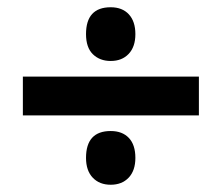

<svg xmlns="http://www.w3.org/2000/svg" viewBox="-20 -596 612 529"><path d="M217 -502Q217 -576 285 -576Q317 -576 335 -556.5Q353 -537 353 -502Q353 -467 334.5 -447.5Q316 -428 285 -428Q255 -428 236 -446.5Q217 -465 217 -502ZM43 -278V-385H528V-278ZM217 -161Q217 -235 285 -235Q317 -235 335 -216Q353 -197 353 -161Q353 -126 334.5 -106.5Q316 -87 285 -87Q254 -87 235.5 -106.5Q217 -126 217 -161Z"/></svg>

Font: Noto Serif Oriya
Style: Bold
Weight: 700
Designer: David Williams
Foundry: Google LLC, David Williams
Version: Version 1.051; ttfautohint (v1.8.4.7-5d5b)